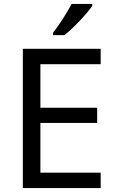

<svg xmlns="http://www.w3.org/2000/svg" viewBox="-20 -964 596 984"><path d="M453 -934V-944H347C324 -899 281 -833 252 -796V-784H310C357 -820 428 -897 453 -934ZM496 0V-79H187V-334H478V-412H187V-635H496V-714H97V0Z"/></svg>

Font: Noto Sans Bhaiksuki
Style: Regular
Weight: 400
Designer: Monotype Design Team
Foundry: Monotype Imaging Inc.
Version: Version 2.002